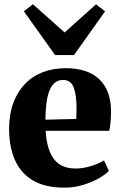

<svg xmlns="http://www.w3.org/2000/svg" viewBox="-20 -876 570 908"><path d="M285.5 11.5Q192.5 11.5 134.5 -23.5Q76.5 -58.5 49.8 -121.2Q23 -184 23 -266Q23 -334 42.2 -387.2Q61.5 -440.5 96.8 -477.8Q132 -515 181.2 -534.2Q230.5 -553.5 291 -553.5Q394 -553.5 448.5 -502Q503 -450.5 505 -357Q505 -323 502.8 -298.5Q500.5 -274 496.5 -257.5H196Q198.5 -211.5 208.8 -177.8Q219 -144 236.5 -122Q254 -100 279.2 -89.5Q304.5 -79 337.5 -79Q373 -79 411.5 -91Q450 -103 472 -117.5L495 -68Q480.5 -52 448.5 -33.5Q416.5 -15 374 -1.8Q331.5 11.5 285.5 11.5ZM195 -310 340.5 -313.5Q341 -326 341.5 -338Q342 -350 342 -363Q342 -427 328.5 -462.5Q315 -498 277.5 -498Q260.5 -498 245.8 -489.2Q231 -480.5 219.5 -459.8Q208 -439 201.8 -402.5Q195.5 -366 195 -310ZM240.5 -615.5 93 -822.5 135.5 -856 285.5 -722.5 434 -855.5 477 -822.5 330 -615.5Z"/></svg>

Font: Merriweather 60pt Black
Style: Regular
Weight: 900
Version: Version 2.100